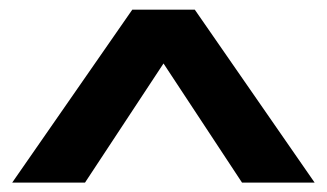

<svg xmlns="http://www.w3.org/2000/svg" viewBox="-20 -731 679 399"><path d="M5.4 -351.6H156.7L319.8 -599.1L482.9 -351.6H633.8L384.8 -710.9H254.9Z"/></svg>

Font: Roboto Flex
Style: wght 600 wdth 140 opsz 13.0 GRAD 0.00 slnt 0.00 XTRA 468 XOPQ 96 YOPQ 79 YTLC 514 YTUC 712 YTAS 750 YTDE -203.00 YTFI 738
Weight: 600
Width: 8
Designer: Berlow after Robertson
Foundry: Google
Version: Version 3.100